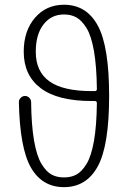

<svg xmlns="http://www.w3.org/2000/svg" viewBox="-20 -770 540 810"><path d="M379.9 -385.7Q388.7 -385.7 388.7 -394.5Q387.7 -489.3 376.5 -554.2Q365.2 -619.1 345.2 -651.4Q325.2 -683.6 302.7 -696.3Q280.3 -709 250 -709Q196.3 -709 163.6 -667Q130.9 -625 130.9 -551.8Q130.9 -467.8 188.5 -426.8Q246.1 -385.7 367.2 -385.7ZM250 19.5Q158.2 19.5 110.8 -62.5Q63.5 -144.5 59.6 -339.8Q59.6 -349.6 67.4 -357.4Q75.2 -365.2 85.9 -365.2Q95.7 -365.2 103.5 -357.4Q111.3 -349.6 111.3 -339.8Q112.3 -243.2 123.5 -177.7Q134.8 -112.3 154.8 -79.1Q174.8 -45.9 197.3 -33.7Q219.7 -21.5 250 -21.5Q280.3 -21.5 302.7 -33.7Q325.2 -45.9 345.2 -78.6Q365.2 -111.3 376.5 -175.8Q387.7 -240.2 388.7 -335Q388.7 -343.8 379.9 -343.8H367.2Q223.6 -343.8 151.9 -397.9Q80.1 -452.1 80.1 -551.8Q80.1 -639.6 127.4 -694.8Q174.8 -750 250 -750Q344.7 -750 392.6 -662.1Q440.4 -574.2 440.4 -365.2Q440.4 -156.2 392.6 -68.4Q344.7 19.5 250 19.5Z"/></svg>

Font: Rounded-X Mgen+ 1mn light
Style: Regular
Weight: 200
Designer: [Source Han Sans]
Ryoko NISHIZUKA  (kana & ideographs); Paul D. Hunt (Latin, Greek & Cyrillic); Wenlong ZHANG  (bopomofo
Version: Version 1.059.20150602